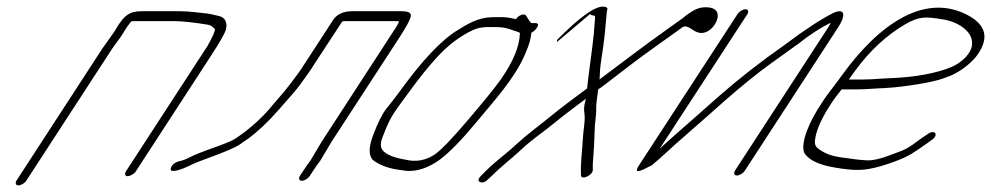

<svg xmlns="http://www.w3.org/2000/svg" viewBox="-20 -517 3004 582"><path d="M60.2 30 319.7 -369C327.2 -380 335.6 -391 344.5 -403L366.2 -437C369.7 -442 374.2 -447 377.6 -452C381.1 -453 386.1 -453 391.1 -453H507.1C533.1 -453 568.1 -449 610.7 -442C618.2 -441 624.7 -436 631.3 -429C632.8 -424 625.4 -407 609.2 -378L362 2C357.1 10 358.6 17 366.6 17C374.6 17 387.1 10 392 2L618.9 -347C647.1 -390 662.4 -417 664.8 -428C670.2 -447 662.5 -464 645.5 -468L628.5 -472C624 -473 617.9 -475 608.4 -476C587.4 -478 552.9 -483 525.9 -483H409.9C370.9 -483 357 -469 336.2 -437L325.9 -420L289.7 -369L30.2 30C25.3 38 27.8 45 35.8 45C43.8 45 55.3 38 60.2 30Z M919.1 16 938.4 -13C941.9 -18 945.3 -23 950.3 -29L984.8 -87L1194.4 -409C1212.2 -437 1222.6 -456 1225 -467C1227.4 -478 1218.9 -483 1196.9 -483H1047.9C1020.9 -483 1001.4 -474 990.1 -457L903.6 -324C891.2 -303 876.9 -286 861 -264C843.2 -240 815.4 -210 797.6 -188C769.3 -155 734.1 -124 693.8 -97C683.3 -90 660.9 -81 627 -69C593.1 -57 568.1 -47 554.7 -40C541.3 -33 529.3 -29 521.8 -28C510.3 -25 501.9 -18 498.4 -9C489.6 13 537 -6 552.9 -14C566.3 -21 583.8 -28 603.2 -35C658.1 -55 692 -69 706.9 -79C715.9 -85 724.3 -92 732.8 -97C762.6 -119 792.9 -148 824.6 -184C856.4 -220 878.7 -245 888.6 -259C905.4 -283 920.7 -302 933.6 -324L1017.6 -452C1021.1 -453 1025.1 -453 1028.1 -453H1177.1C1182.1 -453 1186.1 -453 1189.6 -452C1189.1 -449 1185.7 -444 1182.2 -437L954.8 -87L920.8 -30C915.3 -23 911.9 -18 908.4 -13L889.1 16C884.2 24 886.7 31 894.7 31C902.7 31 914.2 24 919.1 16Z M1555.9 -416C1554.7 -375 1535 -329 1497.9 -276C1481.1 -252 1448.4 -212 1400.8 -156C1353.3 -100 1320 -65 1299.6 -50C1272.3 -31 1241.3 -25 1209.3 -33C1178.7 -38 1155.7 -46 1142.1 -59C1132 -69 1131.9 -85 1142.7 -109C1164.7 -168 1179.6 -182 1217.7 -235C1251.9 -282 1280.1 -317 1303.4 -342C1336.7 -379 1373.4 -407 1413.8 -426C1426.8 -432 1442.2 -435 1460.2 -435H1481.2C1498.2 -435 1513.3 -433 1526.8 -428C1536.8 -424 1558.4 -419 1555.9 -416ZM1480 -465C1440 -465 1415.6 -456 1367.8 -426C1318 -396 1259 -333 1190.2 -238C1177.8 -221 1164.5 -204 1151.6 -188C1138.7 -172 1125.4 -145 1111.7 -109C1098 -73 1096.6 -48 1109.3 -33C1127.9 -18 1152.9 -8 1184.5 -3L1212.5 1C1244.5 3 1277.9 -8 1311.8 -32C1341.6 -54 1379.8 -93 1426.9 -150C1478.9 -213 1538.4 -277 1570.4 -350C1587.6 -389 1587.5 -397 1590.9 -418C1597.3 -421 1602.8 -426 1606.8 -432C1613.7 -442 1612.2 -447 1602.2 -447H1590.2C1588.6 -448 1585.1 -453 1580 -461L1574.5 -470C1569.9 -477 1552.5 -472 1544.1 -459C1527 -463 1513 -465 1504 -465Z M2051 -463C2037.1 -453 2023.2 -443 2004.8 -430C1937.1 -382 1865.1 -327 1796.9 -276C1797.9 -278 1797.9 -284 1798.3 -293C1799.5 -328 1807.8 -361 1812.4 -407L1819.9 -485C1826.3 -496 1810.8 -497 1807.8 -497C1781.8 -497 1737 -465 1669.5 -397L1667.6 -389L1770.4 -476C1767 -471 1778.5 -470 1779.5 -470C1785.5 -470 1784 -461 1783.1 -455L1779.9 -414C1776.2 -374 1762.9 -284 1759.6 -249C1713.9 -215 1677.6 -188 1652.2 -167C1605.5 -129 1583.1 -114 1543.4 -78C1504.7 -42 1479.8 -28 1438.1 16C1428.2 26 1428.2 32 1435.8 35C1443.3 38 1450.8 35 1460.2 26C1510.3 -23 1518.3 -25 1560.5 -64C1595.8 -97 1621.2 -112 1661.4 -145C1698.2 -175 1724.5 -194 1756.4 -218C1755.9 -217 1753.9 -211 1752 -201C1750.1 -191 1750.1 -181 1751.7 -172C1754.4 -147 1748.5 -129 1746.8 -97C1744.6 -54 1739.3 -25 1741.1 14C1741.7 31 1777.1 14 1777 -2C1776.9 -10 1776.4 -19 1777.8 -32C1780.5 -64 1781.8 -93 1782.6 -123C1782.4 -141 1788.2 -169 1787.1 -187C1786.5 -202 1791.8 -231 1793.2 -246C1800.1 -250 1829 -272 1879.2 -311C1934.3 -354 2014.4 -409 2059.7 -442L2028.9 -420C2042.8 -430 2050.2 -437 2056.2 -437C2062.2 -437 2071.3 -433 2079.3 -427C2088.9 -420 2098.4 -417 2106.4 -417C2124.4 -417 2142.8 -432 2151.6 -452C2162.9 -479 2149.8 -495 2120.8 -495C2100.8 -495 2087.8 -491 2058 -469Z M2215.4 -474 1916.4 -15C1903 6 1912.6 7 1945.4 -11C1949.4 -13 1953.4 -15 1955.9 -16C1969.3 -27 1983.7 -40 2000.1 -55C2036.8 -89 2076.1 -122 2115.3 -157L2177.4 -212C2226.6 -255 2273.8 -294 2321.5 -328C2369.3 -362 2395.6 -381 2403.6 -387C2434.9 -412 2465.8 -432 2497.6 -448C2497.2 -445 2494.7 -440 2491.2 -435L2208 0C2203.1 8 2205.6 15 2213.6 15C2221.6 15 2233.1 8 2238 0L2521.2 -435C2541 -465 2545.8 -495 2506.4 -478C2470.6 -460 2420.8 -428 2358.6 -381C2287 -331 2220.4 -279 2158.8 -225L2096.7 -170C2052.5 -131 2012.8 -97 1979.5 -66L2245.4 -474C2250.4 -482 2247.8 -489 2239.8 -489C2231.8 -489 2220.4 -482 2215.4 -474Z M2552.9 -276C2555.9 -280 2561.8 -288 2571.7 -302C2615.3 -362 2666.9 -410 2723.2 -443C2768 -469 2787.5 -466 2833.1 -459C2885.6 -452 2929.3 -421 2926.6 -383C2925.3 -356 2896.5 -328 2864.6 -314C2818.3 -295 2755.4 -283 2677.9 -280C2647.4 -279 2625.9 -276 2594.9 -276ZM2531.2 -246H2575.2C2607.2 -246 2629.6 -249 2661.1 -250C2720.6 -253 2810 -268 2838.4 -279L2862.8 -288C2892.7 -302 2916.6 -320 2936.9 -343C2977 -394 2973.2 -435 2922.5 -466C2788.4 -545 2645.7 -446 2532.3 -289C2494.2 -236 2491.7 -239 2457.6 -184C2422.1 -126 2402.5 -64 2423.7 -46C2438.3 -29 2467.9 -16 2511.4 -9C2540 -4 2562 -2 2577 -2C2606.5 -1 2645.9 -10 2693.8 -28C2739.2 -45 2751.6 -56 2787.9 -81L2803.3 -92C2827.2 -108 2814.1 -126 2792.7 -111L2776.3 -100C2722.6 -60 2726 -65 2670.7 -44C2646.2 -35 2624.8 -30 2606.3 -31C2587.8 -32 2562.2 -35 2529.7 -40C2498.7 -44 2473.6 -54 2455 -71C2451.4 -76 2449.4 -82 2450.3 -90C2452.6 -119 2468.8 -156 2497.5 -200C2506.9 -215 2518.3 -230 2531.2 -246Z"/></svg>

Font: MewTooHand
Style: UltimateIta
Weight: 400
Designer: Mew Too, Robert Jablonski
Version: Version 0.77